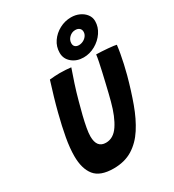

<svg xmlns="http://www.w3.org/2000/svg" viewBox="-225 -1073 1100 1215"><g transform="rotate(-30 325.5 -466.0)"><path d="M243.5 16.5Q146 16.5 105.8 -33.5Q65.5 -83.5 65.5 -176Q65.5 -234 78.5 -306.2Q91.5 -378.5 113.5 -464Q126 -513.5 141.5 -566.2Q157 -619 174 -673Q192 -675 211.5 -676.2Q231 -677.5 247.5 -677.5Q270.5 -677.5 292 -676Q313.5 -674.5 330 -672.5Q314.5 -629 296.5 -574Q278.5 -519 263.5 -463Q250.5 -417 239.8 -373Q229 -329 222.5 -292.8Q216 -256.5 216 -233Q216 -149 282.5 -149Q337.5 -149 375.2 -205.5Q413 -262 438.5 -358.5Q444 -379 451.8 -410.5Q459.5 -442 468 -478.2Q476.5 -514.5 484.8 -550.5Q493 -586.5 499 -616.2Q505 -646 507 -664.5Q525 -664.5 547.5 -663Q570 -661.5 592 -659.8Q614 -658 630 -655.8Q646 -653.5 651 -652Q648 -624.5 642 -591.5Q636 -558.5 628.2 -523Q620.5 -487.5 611 -452.5Q584 -353 553 -267.8Q522 -182.5 480.8 -118.8Q439.5 -55 381.8 -19.2Q324 16.5 243.5 16.5ZM430 -687Q380.5 -687 346.2 -715.5Q312 -744 312 -788Q312 -833 336.8 -869Q361.5 -905 401.2 -926.2Q441 -947.5 485.5 -947.5Q518.5 -947.5 546.2 -934.8Q574 -922 590.5 -900Q607 -878 607 -850.5Q607 -807.5 581.5 -770Q556 -732.5 515.5 -709.8Q475 -687 430 -687ZM442.5 -769.5Q459 -769.5 474.8 -777.5Q490.5 -785.5 500.2 -799Q510 -812.5 510 -828.5Q510 -845 499 -854.8Q488 -864.5 469 -864.5Q444 -864.5 425 -846.2Q406 -828 406 -803Q406 -787 416 -778.2Q426 -769.5 442.5 -769.5Z"/></g></svg>

Font: Grandstander Thin SemiBold
Style: Italic
Weight: 600
Italic angle: -15°
Version: Version 1.200